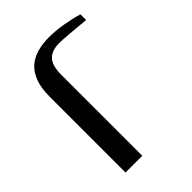

<svg xmlns="http://www.w3.org/2000/svg" viewBox="-180 -680 764 764"><g transform="rotate(-45 202.5 -298.0)"><path d="M69.8 -425.8Q69.8 -474.1 81.5 -506.3Q93.8 -539.6 115.2 -559.1Q137.2 -578.6 167.5 -587.4Q198.2 -596.2 234.9 -596.2Q272.5 -596.2 314.5 -588.9Q358.9 -581.1 388.2 -571.8V-540Q351.1 -543.9 300.8 -547.9Q264.6 -550.8 247.1 -550.8Q205.1 -550.8 184.6 -528.8Q164.1 -506.8 164.1 -456.1V0H69.8Z"/></g></svg>

Font: SimahzazaarabicW05-Regular
Style: Regular
Weight: 400
Designer: Ahmed zaza
Foundry: Ahmed zaza
Version: Version 1.001